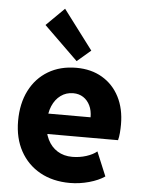

<svg xmlns="http://www.w3.org/2000/svg" viewBox="-56 -850 674 901"><g transform="rotate(5 281.0 -399.0)"><path d="M307.1 7.8Q226.6 7.8 166.5 -25.6Q106.4 -59.1 73.2 -119.6Q40 -180.2 40 -261.2Q40 -343.3 71 -404.5Q102.1 -465.8 158.7 -499.5Q215.3 -533.2 291 -533.2Q361.3 -533.2 413.3 -502.4Q465.3 -471.7 493.9 -416.3Q522.5 -360.8 522.5 -286.6Q522.5 -267.1 520.8 -246.3Q519 -225.6 515.1 -211.9H162.6V-307.6H377.4Q377.4 -339.4 366 -363Q354.5 -386.7 334.2 -399.9Q314 -413.1 287.1 -413.1Q253.4 -413.1 228 -394.5Q202.6 -376 188.7 -343.3Q174.8 -310.5 174.8 -266.1Q174.8 -220.2 191.4 -186.3Q208 -152.3 237.8 -133.8Q267.6 -115.2 307.6 -115.2Q341.8 -115.2 373.3 -125.2Q404.8 -135.3 423.3 -150.9L470.7 -37.1Q441.9 -17.1 397 -4.6Q352.1 7.8 307.1 7.8ZM289.1 -564.5 128.9 -720.7 213.9 -804.7 353.5 -619.6Z"/></g></svg>

Font: Reddit Mono ExtraBold
Style: Regular
Weight: 800
Monospace: yes
Designer: Stephen Hutchings
Foundry: Reddit
Version: Version 1.014